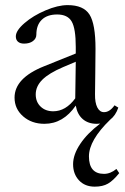

<svg xmlns="http://www.w3.org/2000/svg" viewBox="-20 -466 483 740"><path d="M151.4 11.2Q102.1 11.2 69.1 -17.6Q36.1 -46.4 36.1 -89.8Q36.1 -165 149.4 -210.4L272 -259.8V-285.2Q272 -356 256.3 -383.1Q240.7 -410.2 200.2 -410.2Q162.1 -410.2 141.1 -389.9Q120.1 -369.6 120.1 -332.5Q120.1 -317.4 106.9 -307.6Q93.8 -297.9 72.8 -297.9Q57.6 -297.9 49.3 -305.2Q41 -312.5 41 -325.7Q41 -348.1 74.5 -377Q107.9 -405.8 155.5 -426Q203.1 -446.3 240.7 -446.3Q301.8 -446.3 325 -409.9Q348.1 -373.5 348.1 -277.8Q348.1 -244.1 347.2 -183.1Q346.2 -122.1 346.2 -103Q345.7 -70.3 355 -52Q364.3 -33.7 380.9 -33.7Q402.8 -33.7 421.4 -60.1L436 -51.3Q425.8 -21 404.3 -4.4Q322.8 74.7 322.8 136.7Q322.8 204.1 380.9 204.1Q405.8 204.1 428.7 185.1L439.5 201.2Q416.5 230 396.2 241.7Q376 253.4 345.2 253.4Q307.1 253.4 284.4 229Q261.7 204.6 261.7 167Q261.7 129.9 289.1 88.9Q316.4 47.9 366.2 10.3Q357.4 11.2 353 11.2Q319.8 11.2 298.8 -7.1Q277.8 -25.4 272 -59.1Q223.6 11.2 151.4 11.2ZM117.7 -102.1Q117.7 -73.2 136.5 -55.2Q155.3 -37.1 185.1 -37.1Q233.4 -37.1 270 -86.9V-87.4Q270.5 -110.8 271 -157.7Q271.5 -204.6 272 -228L223.6 -207.5Q168.5 -184.1 143.1 -158.7Q117.7 -133.3 117.7 -102.1Z"/></svg>

Font: Elstob
Style: Regular
Weight: 400
Designer: Peter S. Baker
Version: Version 1.015